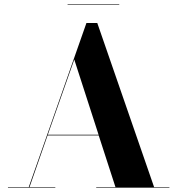

<svg xmlns="http://www.w3.org/2000/svg" viewBox="-20 -872 824 892"><path d="M294 -852.5H534V-850H294ZM17 -2.5H113.5L381.5 -765H432L696 -2.5H767V0H427V-2.5H516.5L438.5 -243H201L117 -2.5H237V0H17ZM325 -595.5 202 -246H438Z"/></svg>

Font: Bodoni* 72pt
Style: Bold
Weight: 700
Version: Version 2.3